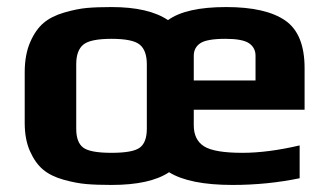

<svg xmlns="http://www.w3.org/2000/svg" viewBox="-20 -514 929 544"><path d="M843 -203V-321C843 -385.7 824.7 -430.7 788 -456C751.3 -481.3 695.7 -494 621 -494C545 -494 490 -481.7 456 -457C419.3 -481.7 366 -494 296 -494C268.7 -494 245.5 -493.2 226.5 -491.5C207.5 -489.8 186 -485.5 162 -478.5C138 -471.5 118.5 -461.7 103.5 -449C88.5 -436.3 75.8 -418.2 65.5 -394.5C55.2 -370.8 50 -342.3 50 -309V-166C50 -134.7 55 -107.8 65 -85.5C75 -63.2 87.3 -45.8 102 -33.5C116.7 -21.2 135.8 -11.7 159.5 -5C183.2 1.7 204.8 5.8 224.5 7.5C244.2 9.2 268 10 296 10C368.7 10 423 -2 459 -26C497.7 -2 557.7 10 639 10C704.3 10 767.7 3.7 829 -9V-102C769 -88 715 -81 667 -81C613.7 -81 577.3 -87.2 558 -99.5C538.7 -111.8 529 -131.7 529 -159V-203ZM396 -149C396 -123.7 389.5 -106 376.5 -96C363.5 -86 336.7 -81 296 -81C255.3 -81 228.5 -86 215.5 -96C202.5 -106 196 -123.7 196 -149V-332C196 -358 202.7 -376.5 216 -387.5C229.3 -398.5 256 -404 296 -404C336 -404 362.7 -398.5 376 -387.5C389.3 -376.5 396 -358 396 -332ZM704 -286H529V-356C529 -371.3 535.2 -383.2 547.5 -391.5C559.8 -399.8 583.7 -404 619 -404C651 -404 673.2 -399.8 685.5 -391.5C697.8 -383.2 704 -371.3 704 -356Z"/></svg>

Font: Play
Style: Bold
Weight: 700
Designer: Jonas Hecksher
Foundry: Jonas Hecksher, Playtypeª, e-types AS
Version: Version 1.002